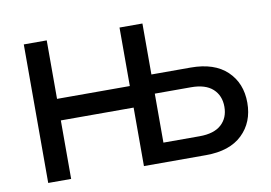

<svg xmlns="http://www.w3.org/2000/svg" viewBox="-63 -639 1041 737"><g transform="rotate(-10 457.5 -270.0)"><path d="M158.7 0H69.3V-540H158.7V-312H442.4V-540H531.7V-341.3H684.6Q776.9 -341.3 826.2 -294.2Q875.5 -247.1 875.5 -170.9Q875.5 -94.7 826.2 -47.4Q776.9 0 684.6 0H442.4V-228H158.7ZM531.7 -75.7H672.9Q729 -75.7 757.6 -101.6Q786.1 -127.4 786.1 -170.9Q786.1 -214.4 757.6 -240.5Q729 -266.6 672.9 -266.6H531.7Z"/></g></svg>

Font: Vela Sans Med
Style: Regular
Weight: 500
Designer: Principal design: Mikhail Sharanda - project Manrope.
Design modification: Ravid Balaliev
Foundry: Mikhail Sharanda
Version: Version 1.001